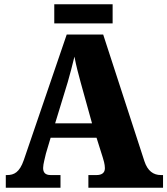

<svg xmlns="http://www.w3.org/2000/svg" viewBox="-20 -875 780 895"><path d="M233 -766H505V-855H233ZM7 0H262V-59H216C190 -59 181 -72 181 -92C181 -111 191 -143 194 -159L216 -233H430L459 -141C462 -132 469 -109 469 -91C469 -66 450 -59 430 -59H392V0H740V-59H730C695 -59 668 -78 653 -124L461 -714H291L91 -129C71 -71 45 -59 13 -59H7ZM237 -300 296 -493C306 -528 317 -569 327 -611C335 -568 346 -528 356 -491L409 -300Z"/></svg>

Font: Noto Serif Ethiopic SemiCondensed Black
Style: Regular
Weight: 900
Width: 4
Designer: Monotype Design Team
Foundry: Monotype Imaging Inc.
Version: Version 2.102